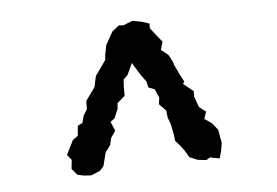

<svg xmlns="http://www.w3.org/2000/svg" viewBox="-34 -846 580 402"><g transform="rotate(-5 255.5 -645.5)"><path d="M248 -715 237 -691 228 -682 227 -668V-648L211 -634L210 -622L202 -603L193 -596L201 -577L191 -562L188 -548L177 -533L170 -505L162 -496L143 -488L127 -489L114 -492L103 -505L105 -524L96 -535L111 -565L122 -573L124 -594L134 -599L138 -614L146 -627V-644L159 -662L166 -672L169 -687L171 -695L186 -716L193 -726L194 -737L198 -757L213 -784L228 -796L237 -795L257 -803L277 -799L292 -794V-784L303 -770L316 -754L311 -737L326 -725L334 -710L336 -703L347 -680L354 -667L351 -662L372 -645V-633L380 -611L394 -600L389 -585L404 -575L416 -560L421 -532L418 -514L414 -500L402 -502L394 -504L386 -499L368 -501L351 -508L342 -523L332 -536L324 -545L323 -556L318 -581L313 -594L311 -610L297 -624L299 -638L291 -656L278 -661L275 -674L264 -689Z"/></g></svg>

Font: Winky Rough
Style: Regular
Weight: 400
Designer: Simon Atzbach
Foundry: typofactur
Version: Version 1.206